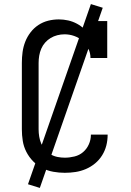

<svg xmlns="http://www.w3.org/2000/svg" viewBox="-20 -838 640 940"><path d="M297 8Q269 8 241 3Q213 -2 187.5 -15Q162 -28 142 -48.5Q122 -69 109 -94.5Q96 -120 91.5 -148Q87 -176 87 -205V-530Q87 -557 90.5 -583Q94 -609 103.5 -633.5Q113 -658 129.5 -679.5Q146 -701 168 -715.5Q190 -730 215.5 -736.5Q241 -743 268 -743Q291 -743 313.5 -738Q336 -733 356.5 -722Q377 -711 393.5 -695Q410 -679 423 -659V-735H505V-554H423Q423 -578 412.5 -600Q402 -622 384 -638Q366 -654 343 -662Q320 -670 296 -670Q278 -670 260.5 -665.5Q243 -661 228 -652Q213 -643 201 -629.5Q189 -616 182 -599.5Q175 -583 172 -565.5Q169 -548 169 -530V-205Q169 -187 172 -169Q175 -151 182 -134.5Q189 -118 201 -104.5Q213 -91 228.5 -82Q244 -73 262 -69.5Q280 -66 297 -66Q321 -66 345 -72Q369 -78 387 -93.5Q405 -109 415 -131.5Q425 -154 425 -178V-179H507V-178Q507 -151 500.5 -125.5Q494 -100 480 -77.5Q466 -55 445.5 -38Q425 -21 400.5 -10.5Q376 0 350 4Q324 8 297 8ZM175 82 117 64 425 -818 483 -800Z"/></svg>

Font: Iosevka Plex Etoile
Style: Regular
Weight: 400
Designer: Belleve Invis
Foundry: Belleve Invis
Version: Version 25.1.1; ttfautohint (v1.8.4)